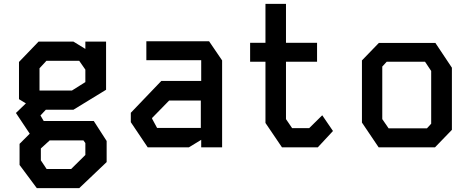

<svg xmlns="http://www.w3.org/2000/svg" viewBox="-20 -768 2440 1001"><path d="M239 -36H415L425 -22V40L351 113H223L193 68V6ZM186 -412 222 -451H393L425 -405V-340L355 -296H186ZM363 -196 533 -300V-551H425V-513L363 -551H181L79 -445V-251L115 -229L63 -179L135 -71L82 -18V92L172 213H393L536 77V-33L469 -137H208L191 -166L219 -196Z M743 -553V-454H1029V-346H821L662 -180V-131L750 0H965L1029 -39V0H1138V-453L1070 -553ZM773 -149V-153L862 -244H1027V-101H799Z M1364 -748H1471V-545H1633V-446H1471V-147L1503 -100H1592L1660 -167L1716 -85L1637 0H1450L1364 -127V-446H1284V-545H1364Z M1955 -544H2250L2336 -415V-91L2248 0H1954L1867 -129V-453ZM1973 -147 2006 -99H2206L2228 -123V-398L2196 -446H1996L1973 -421Z"/></svg>

Font: Kode Mono SemiBold
Style: Regular
Weight: 600
Monospace: yes
Designer: Isa Ozler
Foundry: Kadena LLC
Version: Version 1.206;gftools[0.9.28]